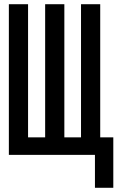

<svg xmlns="http://www.w3.org/2000/svg" viewBox="-20 -734 570 910"><path d="M22 0H430V156H517V-83H455V-714H364V-83H285V-714H194V-83H113V-714H22Z"/></svg>

Font: Noto Sans Mono Condensed Medium
Style: Regular
Weight: 500
Width: 3
Designer: Monotype Design Team
Foundry: Monotype Imaging Inc.
Version: Version 2.014